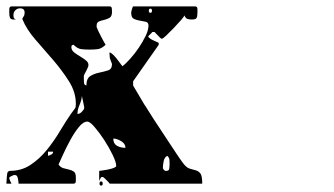

<svg xmlns="http://www.w3.org/2000/svg" viewBox="-23 -567 1043 600"><path d="M320 7Q318 4 310.5 -3.5Q303 -11 300 -13Q299 -14 297 -14Q294 -14 293 -13Q292 -12 289.5 -7Q287 -2 287 0V-33Q288 -33 295 -34Q302 -35 310.5 -36.5Q319 -38 327.5 -40.5Q336 -43 340 -47V-50Q340 -60 329 -83Q318 -106 303 -129Q288 -152 273 -169.5Q258 -187 250 -187Q237 -187 223 -169.5Q209 -152 196.5 -129Q184 -106 174 -84Q164 -62 160 -53Q166 -44 175 -41.5Q184 -39 193 -37Q202 -35 208 -30.5Q214 -26 214 -13Q214 -11 214 -2Q214 7 207 7H35Q35 2 33 -9Q31 -20 24 -20H20Q18 -19 12.5 -16.5Q7 -14 7 -13Q6 -13 6 -10Q6 -8 7 -7Q7 -5 9.5 0Q12 5 13 7H-3Q-3 3 -2 -10Q-1 -23 0 -27Q0 -28 2.5 -30.5Q5 -33 7 -33Q44 -33 72 -51.5Q100 -70 122.5 -97.5Q145 -125 163.5 -156Q182 -187 200 -213Q205 -220 207.5 -223Q210 -226 211.5 -228.5Q213 -231 213.5 -234Q214 -237 214 -243Q214 -279 192.5 -313Q171 -347 143 -379.5Q115 -412 87.5 -443.5Q60 -475 47 -507Q46 -508 49.5 -513.5Q53 -519 53 -520L54 -527Q54 -541 40 -541Q31 -541 25 -535Q19 -529 19 -520Q19 -516 20 -512Q21 -508 27 -507Q24 -506 20 -506Q10 -506 8 -512Q6 -518 6 -527Q6 -529 6 -538Q6 -547 13 -547H320Q326 -547 326.5 -540Q327 -533 327 -530Q327 -516 319.5 -511.5Q312 -507 303 -505Q294 -503 286.5 -500Q279 -497 279 -487V-482Q279 -481 280 -480Q281 -477 284.5 -469.5Q288 -462 292.5 -453.5Q297 -445 301 -437.5Q305 -430 307 -427Q294 -415 283 -413.5Q272 -412 257 -412Q242 -412 230.5 -413.5Q219 -415 207 -427Q200 -427 200 -420Q200 -410 209 -403Q218 -396 228.5 -390Q239 -384 247 -377Q255 -370 253 -360Q253 -359 251 -355Q249 -351 247 -346.5Q245 -342 242.5 -338Q240 -334 240 -333Q239 -331 239 -328V-320Q239 -316 239.5 -308.5Q240 -301 247 -300Q247 -322 259.5 -329.5Q272 -337 287 -340Q302 -343 314.5 -347Q327 -351 327 -367Q327 -368 323.5 -376.5Q320 -385 320 -387L319 -403Q323 -403 329 -397.5Q335 -392 341 -384.5Q347 -377 352 -370Q357 -363 360 -360Q370 -368 384 -383.5Q398 -399 410.5 -417.5Q423 -436 432 -454.5Q441 -473 441 -487Q441 -497 432.5 -499Q424 -501 414 -502.5Q404 -504 395.5 -508Q387 -512 387 -527Q387 -531 389.5 -539Q392 -547 393 -547H587Q594 -547 594 -538Q594 -529 594 -527Q594 -515 591 -510.5Q588 -506 576 -506Q568 -506 562.5 -508Q557 -510 553 -519Q553 -516 543 -504.5Q533 -493 520.5 -480Q508 -467 497 -456.5Q486 -446 483 -446Q481 -446 480 -447Q478 -448 470 -456.5Q462 -465 460 -467H453Q452 -465 446.5 -460Q441 -455 440 -453Q444 -446 457 -440.5Q470 -435 473 -433V-427L393 -313V-300Q393 -300 397.5 -292Q402 -284 408.5 -273.5Q415 -263 421.5 -251.5Q428 -240 433 -233Q442 -218 458 -193.5Q474 -169 491 -143.5Q508 -118 523 -95Q538 -72 547 -60Q559 -43 570 -40Q581 -37 589.5 -34.5Q598 -32 603.5 -24.5Q609 -17 609 7ZM447 -527Q452 -527 452 -533.5Q452 -540 447 -540Q442 -540 442 -533.5Q442 -527 447 -527ZM240 -233 233 -267Q232 -254 225.5 -239Q219 -224 219 -211Q226 -211 231.5 -216.5Q237 -222 240 -227ZM369 -105Q369 -118 355.5 -126Q342 -134 331 -134Q331 -118 342.5 -111.5Q354 -105 369 -105ZM127 -93V-80Q131 -81 137 -84Q143 -87 143 -93ZM497 -33Q505 -33 506 -40Q507 -47 507 -53Q507 -61 506.5 -67.5Q506 -74 500 -80Q491 -76 488.5 -63.5Q486 -51 486 -43Q486 -40 487 -40Q488 -36 493 -33ZM293 13Q288 13 288 6.5Q288 0 293 0Q298 0 298 6.5Q298 13 293 13Z"/></svg>

Font: Genkaimincho
Style: Regular
Weight: 800
Designer: Dr. Ken Lunde (project architect, glyph set definition & overall production); Masataka HATTORI \u670D \u90E8 \u6B63 \u8C
Foundry: Adobe Systems Incorporated
Version: Version 1.00